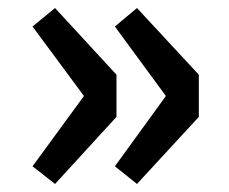

<svg xmlns="http://www.w3.org/2000/svg" viewBox="-20 -525 569 478"><path d="M117 -67 61 -111 189 -286 61 -459 117 -505 270 -339V-234ZM321 -67 266 -111 393 -286 266 -459 321 -505 475 -339V-234Z"/></svg>

Font: Source Han Sans CN Bold
Style: Bold
Weight: 700
Designer: Ryoko NISHIZUKA 西塚涼子 (kana & ideographs); Paul D. Hunt (Latin, Greek & Cyrillic); Wenlong ZHANG 张文龙 (bopomofo); Sandoll 
Foundry: Adobe Systems Incorporated
Version: Version 1.00;May 30, 2023;FontCreator 11.5.0.2422 32-bit